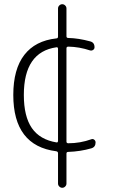

<svg xmlns="http://www.w3.org/2000/svg" viewBox="-20 -710 541 910"><path d="M248 -486Q93 -464 93 -260Q93 -158 131 -103Q169 -48 248 -35Q251 -34 253 -36.5Q255 -39 255 -42V-479Q255 -482 253 -484.5Q251 -487 248 -486ZM247 7Q43 -19 43 -260Q43 -382 95 -449.5Q147 -517 247 -528Q255 -528 255 -537V-670Q255 -678 261 -684Q267 -690 275 -690Q283 -690 289 -684Q295 -678 295 -670V-538Q295 -530 304 -530Q352 -529 407 -514Q428 -509 428 -486Q428 -478 421.5 -473.5Q415 -469 407 -471Q356 -488 304 -489Q295 -489 295 -481V-39Q295 -31 304 -31Q360 -31 413 -50Q420 -53 426.5 -48Q433 -43 433 -35Q433 -13 413 -7Q361 8 303 10Q295 10 295 18V160Q295 168 289 174Q283 180 275 180Q267 180 261 174Q255 168 255 160V16Q255 9 247 7Z"/></svg>

Font: Rounded Mplus 1c Light
Style: Regular
Weight: 300
Version: Version 1.059.20150529